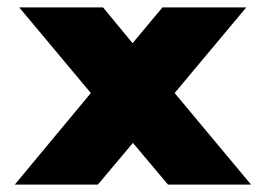

<svg xmlns="http://www.w3.org/2000/svg" viewBox="-20 -500 720 520"><path d="M226 -248 32 -480H259L339 -383L420 -480H647L453 -248L660 0H435L340 -113L245 0H20Z"/></svg>

Font: Prompt ExtraBold
Style: Regular
Weight: 800
Designer: Katatrad Team
Foundry: CadsonDemak
Version: Version 1.001